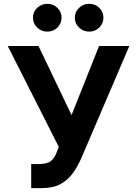

<svg xmlns="http://www.w3.org/2000/svg" viewBox="-20 -966 712 996"><path d="M141.8 9.8V-115H181.2Q225.2 -115 245 -131.4Q264.7 -147.8 275.6 -179.9L285 -203.7L20.1 -727.5H179.7L351.2 -369.1L493.9 -727.5H651L400.6 -142.8Q382.4 -102.4 357.7 -67.7Q332.9 -32.9 294.5 -11.6Q256.1 9.8 196.3 9.8ZM225.8 -802Q194.8 -801.8 172.8 -823.2Q150.8 -844.6 151 -873.8Q150.8 -904.4 172.8 -925.2Q194.8 -946 225.8 -946.3Q256.3 -946 277.9 -925.2Q299.4 -904.4 299.4 -873.8Q299.4 -844.6 277.9 -823.2Q256.3 -801.8 225.8 -802ZM442.8 -802Q412.1 -801.8 390 -823.2Q368 -844.6 368 -873.8Q368 -904.4 390 -925.2Q412.1 -946 442.8 -946.3Q473.6 -946 495.1 -925.2Q516.6 -904.4 516.4 -873.8Q516.6 -844.6 495.1 -823.2Q473.6 -801.8 442.8 -802Z"/></svg>

Font: Inter
Style: Regular
Weight: 400
Designer: Rasmus Andersson
Foundry: rsms
Version: Version 4.000;git-8c9346024